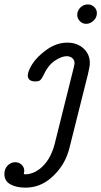

<svg xmlns="http://www.w3.org/2000/svg" viewBox="-47 -631 463 878"><path d="M-26.9 164.1Q-26.9 141.1 -12 126Q2.9 110.8 22 110.8Q40 110.8 52 122.3Q64 133.8 64 150.9Q64 154.8 62 165Q63 165 64.9 165.5Q66.9 166 67.9 166Q102.1 166 133.8 142.1Q183.6 104 204.1 23.9Q205.1 21 205.1 19L291 -325.2Q293.9 -340.3 293.9 -341.8Q293.9 -356 283.9 -365Q273.9 -374 257.8 -374Q234.9 -374 203.9 -353.5Q172.9 -333 150.9 -285.2Q144 -271 137.5 -264.9Q130.9 -258.8 117.2 -258.8H112.8Q84 -258.8 80.1 -282.2Q80.1 -283.7 80.1 -285.6Q80.1 -305.2 100.6 -337.9Q123 -373 167.5 -404.5Q211.9 -436 261.2 -436Q305.2 -436 334.5 -409.9Q363.8 -383.8 363.8 -341.8Q363.8 -326.7 355 -291L273.9 32.2Q268.1 59.1 258.8 82Q235.8 140.1 185.3 183.6Q134.8 227.1 68.8 227.1Q28.8 227.1 1 212.2Q-26.9 197.3 -26.9 164.1ZM306.2 -563Q306.2 -583 321 -596.9Q335.9 -610.8 355 -610.8Q371.1 -610.8 383.5 -599.4Q396 -587.9 396 -570.8Q396 -550.8 380.6 -536.4Q365.2 -522 347.2 -522Q330.1 -522 318.1 -534.4Q306.2 -546.9 306.2 -563Z"/></svg>

Font: CMU Typewriter Text Variable Width
Style: Italic
Weight: 500
Italic angle: -14.04°
Version: Version 0.7.0